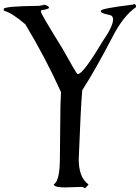

<svg xmlns="http://www.w3.org/2000/svg" viewBox="-133 -983 739 1015"><path d="M573.2 -959Q400.4 -938.5 400.4 -925.8V-921.9Q400.4 -914.1 439.5 -905.3Q464.8 -902.3 464.8 -880.9Q464.8 -843.8 410.2 -765.6Q306.6 -591.8 279.3 -591.8H276.4Q270.5 -594.7 196.3 -727.5Q84 -909.2 84 -918.9V-928.7Q126 -934.6 126 -942.4Q126 -952.1 97.7 -959V-956.1L72.3 -952.1Q-113.3 -950.2 -113.3 -935.5V-928.7L-110.4 -925.8Q-68.4 -914.1 1 -854.5Q108.4 -675.8 189.5 -496.1L186.5 -423.8L183.6 -148.4Q183.6 -26.4 151.4 -8.8Q151.4 7.8 211.9 7.8L301.8 4.9L317.4 11.7L334 -5.9V-8.8Q283.2 -44.9 283.2 -141.6Q293.9 -420.9 301.8 -505.9Q373 -617.2 460.9 -786.1Q516.6 -896.5 585.9 -945.3V-952.1Q585.9 -959 573.2 -962.9Z"/></svg>

Font: Elementary Gothic 
Style: Regular
Weight: 400
Designer: Bill Roach / W.K. Roach
Version: Version 1.00 April 18, 2012, initial release